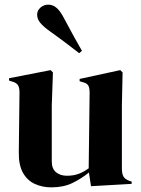

<svg xmlns="http://www.w3.org/2000/svg" viewBox="-20 -792 607 827"><path d="M201 15Q162 15 129.5 0Q97 -15 78.5 -48.5Q60 -82 61 -137L64 -394Q64 -417 56 -427Q48 -437 31 -441L19 -445V-455L198 -490L208 -480L203 -338V-97Q203 -65 221.5 -50Q240 -35 268 -35Q296 -35 318 -43Q340 -51 362 -67L366 -393Q366 -416 359 -425.5Q352 -435 333 -439L323 -442V-452L498 -490L508 -480L505 -338V-67Q505 -45 511 -33Q517 -21 537 -13L547 -10V0L372 10L363 -49Q330 -22 291.5 -3.5Q253 15 201 15ZM321 -563Q299 -580 269.5 -602.5Q240 -625 198 -655Q167 -677 153.5 -693.5Q140 -710 140 -729Q140 -747 154.5 -759.5Q169 -772 188 -772Q208 -772 224.5 -757.5Q241 -743 257 -711Q282 -664 300 -631.5Q318 -599 333 -573Z"/></svg>

Font: DeepMind Serif Display
Style: Regular
Weight: 400
Designer: Frank Grießhammer / Modifications: Colophon Foundry
Foundry: Colophon Foundry
Version: Version 5.003; ttfautohint (v1.8.2)